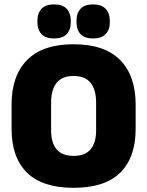

<svg xmlns="http://www.w3.org/2000/svg" viewBox="-20 -860 687 896"><path d="M323.5 16.5Q178 16.5 106 -54.2Q34 -125 34 -259V-372Q34 -506.5 106.5 -580Q179 -653.5 323.5 -653.5Q468 -653.5 540.5 -580Q613 -506.5 613 -372V-259Q613 -125 541 -54.2Q469 16.5 323.5 16.5ZM323.5 -132.5Q377 -132.5 402.8 -163.2Q428.5 -194 428.5 -250V-381.5Q428.5 -441.5 402.8 -473.5Q377 -505.5 323.5 -505.5Q270 -505.5 244.2 -473.5Q218.5 -441.5 218.5 -381.5V-250Q218.5 -194 244.2 -163.2Q270 -132.5 323.5 -132.5ZM232 -680.5Q193 -680.5 173.8 -700.8Q154.5 -721 154.5 -757.5V-761.5Q154.5 -798.5 173.8 -819Q193 -839.5 232 -839.5Q272 -839.5 291.2 -819Q310.5 -798.5 310.5 -761.5V-757.5Q310.5 -721 291.2 -700.8Q272 -680.5 232 -680.5ZM414.5 -680.5Q375 -680.5 356 -700.8Q337 -721 337 -757.5V-761.5Q337 -798.5 356 -819Q375 -839.5 414.5 -839.5Q453.5 -839.5 473 -819Q492.5 -798.5 492.5 -761.5V-757.5Q492.5 -721 473 -700.8Q453.5 -680.5 414.5 -680.5Z"/></svg>

Font: Anek Gujarati Medium ExtraBold
Style: Regular
Weight: 800
Version: Version 1.003